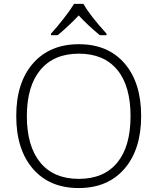

<svg xmlns="http://www.w3.org/2000/svg" viewBox="-20 -951 804 981"><path d="M524.4 -771H490.2Q429.7 -820.8 382.3 -872.1Q330.6 -817.4 274.4 -771H240.2V-778.8Q270.5 -811.5 304.4 -855Q338.4 -898.4 358.4 -931.2H406.2Q439 -873 524.4 -778.8ZM63 -358.4Q63 -529.3 148.7 -627.2Q234.4 -725.1 383.1 -725.1Q531.7 -725.1 616.5 -627Q701.2 -528.8 701.2 -358.2Q701.2 -187.5 616 -88.9Q530.8 9.8 381.8 9.8Q232.9 9.8 147.9 -88.9Q63 -187.5 63 -358.4ZM647 -357.4Q647 -512.2 578.9 -594.5Q510.7 -676.8 383.1 -676.8Q255.4 -676.8 186.3 -593.8Q117.2 -510.7 117.2 -357.4Q117.2 -204.1 185.8 -120.6Q254.4 -37.1 382.6 -37.1Q510.7 -37.1 578.9 -119.9Q647 -202.6 647 -357.4Z"/></svg>

Font: Open Sans Hebrew Light
Style: Regular
Weight: 300
Foundry: Ascender Corporation, Yanek Iontef
Version: Version 2.001;PS 002.001;hotconv 1.0.70;makeotf.lib2.5.58329